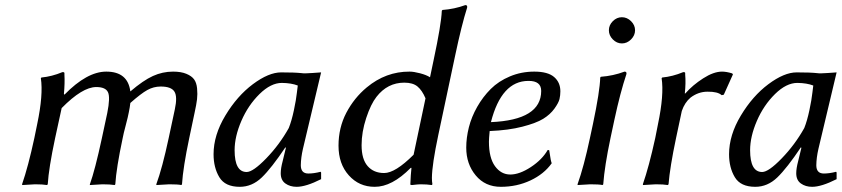

<svg xmlns="http://www.w3.org/2000/svg" viewBox="-20 -718 3279 748"><path d="M458 -180.2Q433.1 -63 429.2 0L426.8 2.9Q408.7 0 378.9 0Q378.9 0 330.1 2.9V0Q350.1 -55.2 377 -180.2L397.9 -277.8Q410.2 -338.9 400.6 -358.9Q391.1 -378.9 355 -378.9Q300.8 -378.9 220.2 -296.9L194.8 -180.2Q169.9 -63 166 0L163.1 2.9Q147 0 116.2 0L66.9 2.9L65.9 0Q89.8 -68.8 113.8 -180.2L125 -234.9Q148.9 -348.6 139.2 -413.1L141.1 -416Q182.1 -419.9 223.1 -437Q226.1 -437 227.1 -437Q228 -437 229.5 -436Q231 -435.1 231 -433.1Q231 -431.2 231 -426.8Q232.9 -394.5 229 -352.1L231 -349.1Q318.8 -439 394 -439Q478 -439 487.8 -361.8Q538.1 -404.8 575.7 -421.9Q613.3 -439 654.3 -439Q685.5 -439 706.1 -430.4Q726.6 -421.9 736.1 -408.9Q745.6 -396 747.8 -373.8Q750 -351.6 747.6 -331.1Q745.1 -310.5 738.3 -279.8L717.3 -180.2Q693.4 -66.9 689 0L686.5 2.9Q673.3 0 639.2 0L589.4 2.9L588.9 0Q612.3 -63.5 637.2 -180.2L661.1 -292Q671.9 -341.8 659.4 -361.3Q647 -380.9 606 -380.9Q578.6 -380.9 554.2 -367.4Q529.8 -354 487.8 -316.9Q485.8 -299.3 481.9 -280.8Q479 -264.6 470 -230.5Q460.9 -196.3 458 -180.2ZM486.3 -360.8 485.4 -359.9Q485.4 -359.9 486.3 -360.8Z M1105 -219.2Q1116.2 -247.1 1125 -288.6Q1133.8 -330.1 1136.7 -357.4L1140.1 -384.8Q1115.2 -394.5 1078.1 -395Q1035.2 -395 991 -351.6Q946.8 -308.1 920.4 -247.1Q894 -186 894 -132.8Q894 -47.9 940.9 -47.9Q965.8 -47.9 1017.3 -101.1Q1068.8 -154.3 1105 -219.2ZM1160.2 -138.2Q1152.3 -104 1151.9 -74.2Q1151.9 -42 1181.2 -42Q1203.1 -42 1229 -48.8L1231 -45.9V-20Q1171.9 9.8 1135.7 9.8Q1109.9 9.8 1091.8 -3.2Q1073.7 -16.1 1073.7 -43Q1073.7 -62 1081.1 -89.8L1093.8 -142.1L1091.8 -144Q1037.6 -63 999.8 -26.6Q961.9 9.8 914.1 9.8Q856.9 9.8 834.5 -27.6Q812 -64.9 812 -117.2Q812 -191.4 857.9 -267.8Q903.8 -344.2 965.3 -390.1Q1026.9 -436 1075.2 -436Q1128.4 -436 1154.8 -433.1Q1166 -431.2 1197 -433.6Q1228 -436 1231 -436Z M1591.3 -115.2 1637.7 -335Q1624.5 -366.2 1606.4 -381.1Q1588.4 -396 1555.2 -396Q1489.7 -396 1446.8 -340.8Q1424.8 -313 1406.7 -258.3Q1388.7 -203.6 1388.7 -152.3Q1388.7 -97.7 1412.4 -70.8Q1436 -43.9 1476.6 -43.9Q1520 -43.9 1591.3 -115.2ZM1580.1 -64Q1506.8 10.3 1439.5 9.8Q1378.9 9.8 1338.9 -34.9Q1298.8 -79.6 1298.8 -150.4Q1298.8 -220.7 1329.3 -278.8Q1359.9 -336.9 1408.7 -377.4Q1483.4 -439.5 1575.7 -439Q1591.8 -439 1616.2 -432.6Q1640.6 -426.3 1655.3 -417L1668.9 -481.9Q1699.2 -623.5 1701.2 -675.8L1703.6 -679.2Q1750.5 -682.6 1793 -698.2Q1801.8 -698.2 1799.8 -688Q1778.3 -620.6 1752.9 -500L1687.5 -191.9Q1663.1 -76.7 1662.6 -24.9Q1662.6 -11.2 1664.6 0L1662.1 2.9Q1643.1 0 1618.2 0Q1609.4 0 1585 2.9Q1578.1 2.9 1578.6 0Q1580.1 -38.6 1583 -64Z M2088.4 -363.8Q2088.4 -403.3 2038.6 -402.8Q1933.6 -402.8 1892.6 -242.2Q2088.4 -250.5 2088.4 -363.8ZM1887.7 -207.5Q1884.8 -177.7 1884.8 -166Q1884.8 -103 1908.4 -70.6Q1932.1 -38.1 1968 -38.1Q2003.9 -38.1 2048.1 -67.1Q2092.3 -96.2 2113.8 -133.8L2119.6 -132.8Q2120.6 -128.9 2122.1 -117.2Q2123.5 -105.5 2125.5 -96.2Q2127.4 -86.9 2129.4 -82Q2099.6 -40 2046.6 -15.1Q1993.7 9.8 1931.2 9.8Q1870.1 9.8 1833.3 -34.7Q1796.4 -79.1 1796.4 -142.6Q1796.4 -181.2 1806.6 -221.9Q1816.9 -262.7 1839.1 -301.8Q1861.3 -340.8 1891.8 -371.3Q1922.4 -401.9 1966.6 -420.4Q2010.7 -439 2061.5 -439Q2114.3 -439 2138.7 -418Q2163.1 -397 2163.1 -362.3Q2163.1 -346.7 2159.7 -332Q2156.2 -317.4 2139.9 -294.7Q2123.5 -272 2096.2 -255.1Q2068.8 -238.3 2014.9 -224.4Q1960.9 -210.4 1887.7 -207.5Z M2290 -234.9Q2316.9 -362.3 2318.4 -416L2320.8 -418.9Q2368.7 -422.4 2413.1 -439Q2422.4 -439 2420.4 -429.2Q2396.5 -357.9 2373.5 -251L2358.4 -180.2Q2335.4 -71.3 2330.1 0L2327.6 2.9Q2314 0 2279.8 0Q2279.8 0 2230.5 2.9L2230 0Q2254.4 -67.9 2278.3 -180.2ZM2367.4 -564.5Q2352.1 -580.1 2352.1 -600.1Q2352.1 -620.1 2367.4 -635.5Q2382.8 -650.9 2402.8 -650.9Q2422.9 -650.9 2438.5 -635.5Q2454.1 -620.1 2454.1 -600.1Q2454.1 -580.1 2438.5 -564.5Q2422.9 -548.8 2402.8 -548.8Q2382.8 -548.8 2367.4 -564.5Z M2647.9 -354H2649.9Q2678.7 -386.7 2719.5 -412.8Q2760.3 -439 2793 -439Q2810.1 -439 2832.5 -432.1L2835.4 -428.2L2799.8 -349.1L2791.5 -347.2Q2776.4 -361.3 2736.3 -360.8Q2700.7 -360.8 2670.4 -337.9Q2647.5 -318.8 2636.2 -285.6L2613.8 -180.2Q2589.8 -66.4 2584.5 0L2581.5 2.9Q2565.4 0 2534.7 0L2485.4 2.9L2484.4 0Q2508.3 -68.8 2532.7 -180.2L2543.5 -234.9Q2567.4 -348.6 2557.6 -413.1L2559.6 -416Q2600.6 -419.9 2641.6 -437Q2644.5 -437 2645.5 -437Q2646.5 -437 2647.9 -436Q2649.4 -435.1 2649.4 -433.1Q2649.4 -431.2 2649.4 -426.8Q2652.3 -395.5 2647.9 -354Z M3113.3 -219.2Q3124.5 -247.1 3133.3 -288.6Q3142.1 -330.1 3145 -357.4L3148.4 -384.8Q3123.5 -394.5 3086.4 -395Q3043.5 -395 2999.3 -351.6Q2955.1 -308.1 2928.7 -247.1Q2902.3 -186 2902.3 -132.8Q2902.3 -47.9 2949.2 -47.9Q2974.1 -47.9 3025.6 -101.1Q3077.1 -154.3 3113.3 -219.2ZM3168.5 -138.2Q3160.6 -104 3160.2 -74.2Q3160.2 -42 3189.5 -42Q3211.4 -42 3237.3 -48.8L3239.3 -45.9V-20Q3180.2 9.8 3144 9.8Q3118.2 9.8 3100.1 -3.2Q3082 -16.1 3082 -43Q3082 -62 3089.4 -89.8L3102.1 -142.1L3100.1 -144Q3045.9 -63 3008.1 -26.6Q2970.2 9.8 2922.4 9.8Q2865.2 9.8 2842.8 -27.6Q2820.3 -64.9 2820.3 -117.2Q2820.3 -191.4 2866.2 -267.8Q2912.1 -344.2 2973.6 -390.1Q3035.2 -436 3083.5 -436Q3136.7 -436 3163.1 -433.1Q3174.3 -431.2 3205.3 -433.6Q3236.3 -436 3239.3 -436Z"/></svg>

Font: Linux Biolinum
Style: Italic
Weight: 400
Italic angle: -12°
Designer: Philipp H. Poll
Foundry: Philipp H. Poll
Version: Version 1.1.3 ; ttfautohint (v0.9)